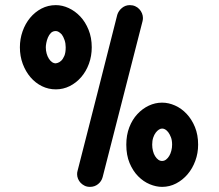

<svg xmlns="http://www.w3.org/2000/svg" viewBox="-20 -729 854 749"><path d="M437.5 -671.4Q442.4 -687 455.8 -698Q469.2 -709 486.3 -709Q498 -709 507.3 -704.8Q516.6 -700.7 523.4 -693.4Q530.3 -686 533.9 -677Q537.6 -668 537.6 -658.7Q537.6 -652.8 536.1 -646.5L380.4 -38.1Q376 -21.5 362.5 -10.7Q349.1 0 331.1 0Q319.3 0 310.3 -4.4Q301.3 -8.8 294.7 -15.6Q288.1 -22.5 284.4 -31.5Q280.8 -40.5 280.8 -49.3Q280.8 -52.7 281.2 -56.2Q281.7 -59.6 282.7 -63L360.4 -367.2ZM612.3 -328.6Q637.7 -328.6 662.8 -317.4Q688 -306.2 708 -284.9Q728 -263.7 740.5 -233.4Q752.9 -203.1 752.9 -164.6Q752.9 -131.3 741.9 -101.6Q731 -71.8 711.9 -49.3Q692.9 -26.9 667.2 -13.4Q641.6 0 612.3 0Q588.9 0 564.2 -10.3Q539.6 -20.5 519 -41.3Q498.5 -62 485.6 -92.8Q472.7 -123.5 472.7 -164.6Q472.7 -202.1 484.4 -232.4Q496.1 -262.7 515.9 -283.9Q535.6 -305.2 560.5 -316.9Q585.4 -328.6 612.3 -328.6ZM636.2 -213.4Q629.9 -221.2 624 -224.4Q618.2 -227.5 612.3 -227.5Q606.4 -227.5 599.9 -223.4Q593.3 -219.2 587.4 -211.4Q581.5 -203.6 577.6 -191.9Q573.7 -180.2 573.7 -164.6Q573.7 -151.9 576.7 -140.1Q579.6 -128.4 585 -119.9Q590.3 -111.3 597.2 -106.2Q604 -101.1 612.3 -101.1Q620.6 -101.1 627.7 -106.4Q634.8 -111.8 640.1 -120.6Q645.5 -129.4 648.4 -141.1Q651.4 -152.8 651.4 -164.6Q651.4 -182.1 646.7 -193.8Q642.1 -205.6 636.2 -213.4ZM197.8 -709Q223.1 -709 248 -697.5Q272.9 -686 293 -664.8Q313 -643.6 325.4 -613Q337.9 -582.5 337.9 -544.4Q337.9 -510.3 326.9 -480.2Q315.9 -450.2 296.6 -428Q277.3 -405.8 252 -393.1Q226.6 -380.4 197.8 -380.4Q168.9 -380.4 143.6 -392.8Q118.2 -405.3 99.1 -427.5Q80.1 -449.7 68.8 -479.7Q57.6 -509.8 57.6 -544.4Q57.6 -577.1 68.1 -606.9Q78.6 -636.7 97.4 -659.4Q116.2 -682.1 141.8 -695.6Q167.5 -709 197.8 -709ZM221.2 -594.2Q208.5 -607.9 197.8 -607.9Q186 -607.9 178.7 -600.6Q171.4 -593.3 167 -582.8Q162.6 -572.3 160.6 -561.5Q158.7 -550.8 158.7 -544.4Q158.7 -531.7 161.9 -520.3Q165 -508.8 170.7 -500Q176.3 -491.2 183.1 -486.6Q189.9 -481.9 197.8 -481.9Q199.2 -481.9 205.6 -483.9Q211.9 -485.8 218.8 -492.2Q225.6 -498.5 231 -511Q236.3 -523.4 236.3 -544.4Q236.3 -559.6 231.9 -572.5Q227.5 -585.4 221.2 -594.2Z"/></svg>

Font: TGL 0-17
Style: Regular
Weight: 400
Designer: Peter Wiegel
Foundry: Peter Wiegel
Version: Version 1.003 2010